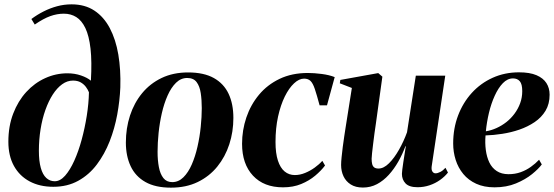

<svg xmlns="http://www.w3.org/2000/svg" viewBox="-20 -851 2550 884"><path d="M225.5 9Q163 9 116.5 -15.8Q70 -40.5 44.2 -87Q18.5 -133.5 18.5 -198.5Q18.5 -270 40.8 -328Q63 -386 101 -427.5Q139 -469 188 -491.2Q237 -513.5 290.5 -513.5Q324 -513.5 353 -503.5Q382 -493.5 398.5 -479.5Q403.5 -567.5 396.8 -627Q390 -686.5 373 -721.8Q356 -757 331 -772.5Q306 -788 274 -788Q243 -788 211.5 -776.8Q180 -765.5 140 -738L124.5 -763.5Q150.5 -783 180.5 -798.2Q210.5 -813.5 242.8 -822.2Q275 -831 309.5 -831Q371 -831 414.5 -802.2Q458 -773.5 485.5 -721.5Q513 -669.5 524.8 -599.8Q536.5 -530 534 -448.5Q531.5 -388 519.8 -323.8Q508 -259.5 484.8 -200.2Q461.5 -141 426 -93.8Q390.5 -46.5 340.5 -18.8Q290.5 9 225.5 9ZM232 -16.5Q257 -16.5 279.8 -42.2Q302.5 -68 322 -111.2Q341.5 -154.5 356 -207.8Q370.5 -261 379.5 -317.8Q388.5 -374.5 389.5 -426Q385 -438 375.5 -450.8Q366 -463.5 351.5 -471.8Q337 -480 316 -480Q289.5 -480 266 -463Q242.5 -446 223 -415.8Q203.5 -385.5 189 -344.8Q174.5 -304 166.8 -256Q159 -208 159 -157Q159 -109.5 167.8 -78.2Q176.5 -47 193 -31.8Q209.5 -16.5 232 -16.5Z M846 -517.5Q918.5 -517.5 964.5 -491.8Q1010.5 -466 1032.5 -419.2Q1054.5 -372.5 1054.5 -308Q1054.5 -244.5 1035.8 -186.8Q1017 -129 980.5 -84Q944 -39 890.5 -13Q837 13 767 13Q695.5 13 649.5 -13Q603.5 -39 581.5 -86Q559.5 -133 559.5 -194.5Q559.5 -260.5 578.5 -318.8Q597.5 -377 634.2 -421.8Q671 -466.5 724.2 -492Q777.5 -517.5 846 -517.5ZM842 -492Q813 -492 790.5 -470Q768 -448 751.8 -411.5Q735.5 -375 725.2 -330.2Q715 -285.5 710.2 -239Q705.5 -192.5 705.5 -152Q705.5 -113 711.5 -81.5Q717.5 -50 732.2 -31.2Q747 -12.5 773 -12.5Q802 -12.5 824.5 -34.8Q847 -57 863 -93.8Q879 -130.5 889.2 -175.5Q899.5 -220.5 904.2 -266.8Q909 -313 909 -353Q909 -391 904.2 -422.5Q899.5 -454 885.2 -473Q871 -492 842 -492Z M1283 11.5Q1195 11.5 1144.8 -42.2Q1094.5 -96 1094.5 -189Q1094.5 -251.5 1114.2 -310Q1134 -368.5 1172.5 -414.8Q1211 -461 1267.5 -488Q1324 -515 1397.5 -515Q1426 -515 1461 -510.5Q1496 -506 1521 -496L1485.5 -366H1451.5Q1438.5 -414.5 1429.5 -441.2Q1420.5 -468 1409.5 -478.5Q1398.5 -489 1380 -489Q1357 -489 1333.8 -467.2Q1310.5 -445.5 1291.2 -406.5Q1272 -367.5 1260.2 -314.2Q1248.5 -261 1248.5 -197Q1248.5 -145.5 1259.5 -111.8Q1270.5 -78 1290.5 -61.5Q1310.5 -45 1337.5 -45Q1361 -45 1384.8 -54.8Q1408.5 -64.5 1429.2 -79.5Q1450 -94.5 1464 -110.5L1476.5 -89Q1458.5 -65 1431 -42Q1403.5 -19 1366.8 -3.8Q1330 11.5 1283 11.5Z M1651 12.5Q1617 12.5 1594.8 -1.8Q1572.5 -16 1561.5 -39.5Q1550.5 -63 1550.5 -91.5Q1550.5 -105.5 1552.8 -127.8Q1555 -150 1558.2 -175.2Q1561.5 -200.5 1565 -223.5Q1568.5 -246.5 1571 -262.5L1600 -446L1544.5 -467.5L1547 -483L1721.5 -514.5L1740.5 -498L1710.5 -281Q1707.5 -262 1704.2 -237.5Q1701 -213 1698 -188.8Q1695 -164.5 1693 -146Q1691 -127.5 1691 -120Q1691 -106 1693.5 -95.8Q1696 -85.5 1703 -80.2Q1710 -75 1723 -75Q1746.5 -75 1771 -99.2Q1795.5 -123.5 1817.2 -162Q1839 -200.5 1854 -242L1894.5 -502.5H2030L1967.5 -85Q1965.5 -69 1971 -61Q1976.5 -53 1985 -53Q1995 -53 2007.5 -59.5Q2020 -66 2031 -78.5L2042.5 -56.5Q2028 -38 2006.2 -22.5Q1984.5 -7 1958 2Q1931.5 11 1902.5 11Q1864 11 1847.2 -6.5Q1830.5 -24 1830.5 -50.5Q1830.5 -56 1832.2 -70.2Q1834 -84.5 1836.8 -103.2Q1839.5 -122 1842.8 -141.8Q1846 -161.5 1848.5 -177.5H1846.5Q1833 -141 1813.8 -107Q1794.5 -73 1770 -46Q1745.5 -19 1715.8 -3.2Q1686 12.5 1651 12.5Z M2474.5 -94Q2460 -74 2429.5 -49.2Q2399 -24.5 2355.5 -6.5Q2312 11.5 2257 11.5Q2208.5 11.5 2172.5 -5Q2136.5 -21.5 2113 -50Q2089.5 -78.5 2078 -114.8Q2066.5 -151 2066.5 -190.5Q2066.5 -259.5 2089 -319Q2111.5 -378.5 2152.2 -423.2Q2193 -468 2248.5 -493Q2304 -518 2369.5 -518Q2419 -518 2450 -504.8Q2481 -491.5 2495.8 -468.5Q2510.5 -445.5 2510.5 -415Q2510.5 -372.5 2491.8 -341.2Q2473 -310 2441.5 -288.8Q2410 -267.5 2371.5 -254.2Q2333 -241 2292.2 -234.8Q2251.5 -228.5 2215.5 -227.5Q2212.5 -192.5 2216.8 -160.2Q2221 -128 2233 -103Q2245 -78 2267 -63.5Q2289 -49 2321.5 -49Q2351.5 -49 2377.2 -58.2Q2403 -67.5 2424.2 -82.8Q2445.5 -98 2462 -115.5ZM2342 -490Q2316.5 -490 2295.2 -468Q2274 -446 2257.8 -410.2Q2241.5 -374.5 2231.2 -331.5Q2221 -288.5 2217 -246.5Q2242 -250.5 2266.2 -261.5Q2290.5 -272.5 2311.8 -289.2Q2333 -306 2349.2 -328Q2365.5 -350 2375 -376Q2384.5 -402 2384.5 -431.5Q2384.5 -464 2373.2 -477Q2362 -490 2342 -490Z"/></svg>

Font: Merriweather 144pt
Style: Bold Italic
Weight: 700
Italic angle: -7.8°
Version: Version 2.101